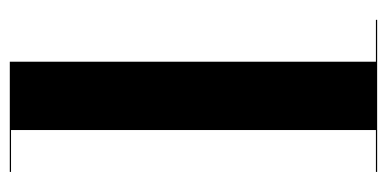

<svg xmlns="http://www.w3.org/2000/svg" viewBox="-219 -571 790 392"><g transform="rotate(-90 176.0 -375.0)"><path d="M246 -750V-2.5H331.5V0H21V-2.5H106.5V-747.5H21V-750Z"/></g></svg>

Font: Bodoni Moda 72pt
Style: Bold
Weight: 700
Designer: Owen Earl
Foundry: indestructible type
Version: Version 2.004